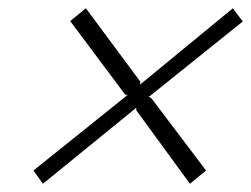

<svg xmlns="http://www.w3.org/2000/svg" viewBox="-20 -638 608 465"><path d="M479 -225 440 -193 310 -371V-377L84 -193L61 -225L289 -408L283 -409L150 -587L188 -618L320 -440L319 -433L544 -618L568 -586L340 -403L346 -401Z"/></svg>

Font: TypoPRO Sinkin Sans
Style: 200 X Light Italic
Weight: 200
Italic angle: -112°
Designer: Keith Bates
Foundry: K-Type
Version: Sinkin Sans (version 1.0)  by Keith Bates   •   © 2014   www